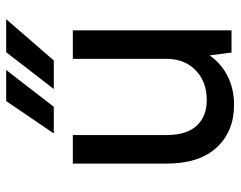

<svg xmlns="http://www.w3.org/2000/svg" viewBox="-96 -654 758 605"><g transform="rotate(-90 282.5 -351.0)"><path d="M255 8Q172 8 121 -46.5Q70 -101 70 -205V-500H160V-205Q160 -141 189.5 -109.5Q219 -78 270 -78Q327 -78 362.5 -111.5Q398 -145 400 -199V-500H490V0H420L411 -69Q385 -32 345 -12Q305 8 255 8ZM267 -710H365L249 -560H165ZM421 -710H525L395 -560H305Z"/></g></svg>

Font: Retni Sans Medium
Style: Regular
Weight: 500
Designer: Vitaly Kuzmin
Foundry: ParaType Ltd.
Version: Version 1.00;March 2, 2019;FontCreator 11.5.0.2425 64-bit; t